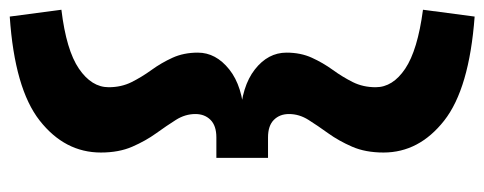

<svg xmlns="http://www.w3.org/2000/svg" viewBox="-320 -522 994 394"><g transform="rotate(-90 177.0 -325.0)"><path d="M340 152Q192 141 126.5 89.5Q61 38 61 -35Q61 -72 73 -99.5Q85 -127 100.5 -148.5Q116 -170 128 -189Q140 -208 140 -229Q140 -248 128 -260Q116 -272 92 -272H50V-378H92Q116 -378 128 -390Q140 -402 140 -421Q140 -442 128 -461Q116 -480 100.5 -501.5Q85 -523 73 -550.5Q61 -578 61 -615Q61 -689 126.5 -740.5Q192 -792 340 -802L354 -696Q271 -686 233 -660Q195 -634 195 -599Q195 -573 205.5 -552Q216 -531 230.5 -511Q245 -491 255.5 -468Q266 -445 266 -416Q266 -379 231.5 -351.5Q197 -324 135 -321V-329Q197 -326 231.5 -299Q266 -272 266 -234Q266 -205 255.5 -182Q245 -159 230.5 -139Q216 -119 205.5 -98Q195 -77 195 -51Q195 -16 233 9.5Q271 35 354 46Z"/></g></svg>

Font: Radio Canada Big
Style: Bold
Weight: 700
Designer: Étienne Aubert Bonn
Foundry: Coppers and Brasses
Version: Version 1.001